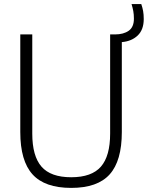

<svg xmlns="http://www.w3.org/2000/svg" viewBox="-20 -908 722 937"><path d="M327.5 9Q198.5 9 138.8 -57Q79 -123 79 -263.5V-740H137.5V-256Q137.5 -146.5 182.5 -94.8Q227.5 -43 327.5 -43Q427.5 -43 472.5 -94.8Q517.5 -146.5 517.5 -256V-740H541Q582.5 -740 608 -757.8Q633.5 -775.5 633.5 -817Q633.5 -837.5 630.5 -853.8Q627.5 -870 622 -888H669.5Q675.5 -870.5 678.5 -853.8Q681.5 -837 681.5 -815Q681.5 -763 652 -734.8Q622.5 -706.5 574.5 -702.5V-263.5Q574.5 -123 515.2 -57Q456 9 327.5 9Z"/></svg>

Font: Encode Sans SemiCondensed SemiCondensed Light
Style: Regular
Weight: 300
Width: 4
Designer: Multiple Designers
Foundry: Impallari Type
Version: Version 3.000; ttfautohint (v1.8.3) -l 8 -r 50 -G 200 -x 14 